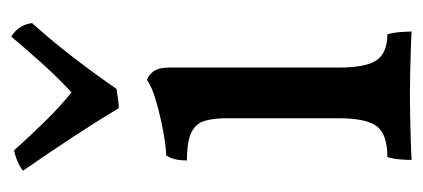

<svg xmlns="http://www.w3.org/2000/svg" viewBox="-225 -523 751 341"><g transform="rotate(-90 150.5 -352.5)"><path d="M37 3Q37 -7 38 -18.5Q39 -30 42 -40Q82 -40 96.5 -58.5Q111 -77 111 -127V-325Q111 -348 106.5 -364Q102 -380 86 -388Q70 -396 36 -396Q36 -407 38 -416Q40 -425 45 -433Q60 -433 87 -438Q114 -443 140.5 -450.5Q167 -458 179 -467Q188 -464 194.5 -455Q201 -446 201 -427V-127Q201 -77 214.5 -58.5Q228 -40 260 -40Q263 -30 264 -17Q265 -4 265 3Q248 2 229 1.5Q210 1 190.5 0.5Q171 0 152 0Q133 0 112.5 0.5Q92 1 73 1.5Q54 2 37 3ZM256 -708Q277 -695 280 -671Q250 -638 220 -599Q190 -560 163 -521Q150 -519 142.5 -518Q135 -517 129 -517Q105 -557 77 -599.5Q49 -642 18 -687Q23 -692 33.5 -696.5Q44 -701 54 -703Q78 -676 105.5 -648Q133 -620 157 -601Q185 -627 209.5 -654.5Q234 -682 256 -708Z"/></g></svg>

Font: Vollkorn
Style: Regular
Weight: 400
Designer: Friedrich Althausen
Foundry: Friedrich Althausen
Version: Version 4.104